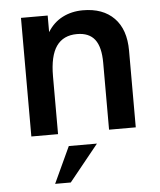

<svg xmlns="http://www.w3.org/2000/svg" viewBox="-51 -547 662 795"><g transform="rotate(-5 279.5 -149.0)"><path d="M65 -493H176V-424Q200 -463 238 -482.5Q276 -502 323 -502Q406 -502 452.5 -454.5Q499 -407 499 -319V0H388V-278Q388 -344 364 -375Q340 -406 290 -406Q233 -406 204.5 -365.5Q176 -325 176 -240V0H65ZM216 53H333L211 204H146Z"/></g></svg>

Font: Hanken Grotesk SemiBold
Style: Regular
Weight: 600
Designer: Alfredo Marco Pradil
Foundry: Hanken Design Co.
Version: Version 3.014